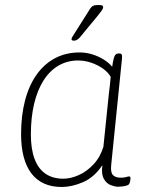

<svg xmlns="http://www.w3.org/2000/svg" viewBox="-20 -738 585 765"><path d="M226 7Q186 7 156 -6.5Q126 -20 105.5 -46.5Q85 -73 74.5 -112.5Q64 -152 64 -203Q64 -278 80 -338.5Q96 -399 126.5 -441.5Q157 -484 200 -506.5Q243 -529 297 -529Q324 -529 349 -521Q374 -513 394.5 -500Q415 -487 427 -472Q430 -493 433 -504.5Q436 -516 440.5 -520.5Q445 -525 451 -525H454Q464 -525 465.5 -519.5Q467 -514 466 -504L423 -80Q420 -51 430 -40.5Q440 -30 461 -30Q475 -30 482.5 -32.5Q490 -35 495 -35Q498 -35 499 -33Q500 -31 500 -28Q500 -24 499 -18.5Q498 -13 496.5 -9Q495 -5 493 -3Q490 0 482.5 2Q475 4 466 5Q457 6 450 6Q438 6 421 -0.5Q404 -7 393.5 -26Q383 -45 388 -80Q355 -31 310.5 -12Q266 7 226 7ZM232 -26Q261 -26 293 -40Q325 -54 352 -82.5Q379 -111 392 -153L414 -367Q416 -380 418 -400Q420 -420 421 -432Q410 -451 389 -465.5Q368 -480 342.5 -488.5Q317 -497 291 -497Q248 -497 213 -476.5Q178 -456 153.5 -417.5Q129 -379 116 -324.5Q103 -270 103 -202Q103 -145 117.5 -105.5Q132 -66 161 -46Q190 -26 232 -26ZM274 -576Q271 -576 268 -577Q265 -578 265 -582Q265 -586 269 -592.5Q273 -599 282 -613L332 -692Q339 -704 344 -709.5Q349 -715 355.5 -716.5Q362 -718 373 -718Q384 -718 387.5 -716Q391 -714 391 -709Q391 -704 383.5 -693.5Q376 -683 356 -659L303 -595Q297 -587 292 -583Q287 -579 283 -577.5Q279 -576 274 -576Z"/></svg>

Font: Asap Thin
Style: Italic
Weight: 250
Italic angle: -6°
Designer: Pablo Cosgaya
Foundry: Omnibus-Type
Version: Version 3.001